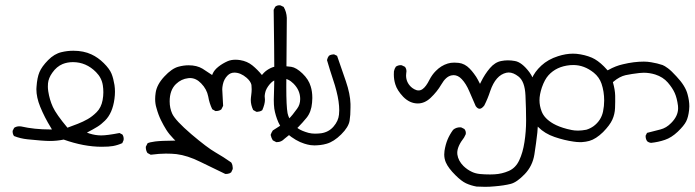

<svg xmlns="http://www.w3.org/2000/svg" viewBox="-20 -452 2684 742"><path d="M441.9 62Q394 71.3 371.1 71.3Q348.6 71.3 325.7 64L315.9 60.5Q341.8 46.9 356.4 37.8Q371.1 28.8 385.7 14.2Q415 -14.6 422.4 -70.3Q424.3 -84.5 424.3 -97.7Q424.3 -110.8 422.4 -123.5Q418.5 -148.4 411.1 -167Q403.3 -186 381.1 -208Q358.9 -230 333.5 -241.7Q303.2 -255.9 263.7 -255.9Q240.2 -255.9 217.8 -250.5Q189.9 -244.1 165.8 -219.5Q141.6 -194.8 132.6 -173.6Q123.5 -152.3 121.1 -116.2Q120.6 -111.8 120.6 -107.4Q120.6 -75.7 135.3 -39.6Q152.3 2 176.8 41.5L180.7 48.3H172.9Q112.8 48.3 61.5 36.6Q58.1 36.1 54.7 36.1Q43.5 36.1 34.7 42L28.8 53.7Q28.8 54.7 28.8 56.2Q28.8 66.4 34.2 73.7Q58.6 83.5 86.9 86.4Q147.9 92.8 172.4 92.8Q200.2 92.8 226.1 87.4Q304.2 115.2 373 115.2Q401.4 115.2 417 112.3Q435.5 108.9 452.6 101.1L457.5 89.8Q458 86.9 458 85Q458 75.2 453.1 67.9ZM166.5 -99.1Q165 -109.4 165 -116.7Q165 -124 165.5 -129.9Q167.5 -150.4 182.1 -170.9Q198.7 -194.8 222.2 -204.6Q240.7 -211.9 261.7 -211.9Q313 -211.9 351.1 -173.3Q373 -151.4 377.4 -122.1Q379.4 -109.4 379.4 -95.2Q379.4 -81.1 376.5 -64.9Q371.1 -36.1 353.5 -18.6Q336.4 -1.5 318.6 8.5Q300.8 18.6 280.8 26.4L240.7 41.5Q197.3 -10.3 184.3 -38.6Q171.4 -66.9 166.5 -99.1Z M562.5 146Q596.7 141.6 620.8 141.6Q645 141.6 662.1 143.6Q704.6 148.9 753.4 173.1Q802.2 197.3 850.6 220.2Q852.1 220.2 854.2 220.2Q856.4 220.2 859.9 219.7Q867.7 218.8 873.5 213.9L879.4 201.2Q879.4 199.7 879.4 196Q879.4 192.4 878.2 186.8Q877 181.2 873.5 175.8Q843.8 154.8 812.3 136.7Q780.8 118.7 719.2 66.4Q657.7 13.7 645.5 -12.7Q635.7 -34.2 635.7 -60.1Q635.7 -104 660.2 -127.4Q680.7 -147 707.5 -149.9Q710.9 -150.4 713.9 -150.4Q737.8 -150.4 757.3 -129.9Q779.3 -107.4 784.7 -79.1Q789.1 -52.7 800.3 -29.8L812.5 -22.9Q814 -22.9 814.9 -22.9Q827.1 -22.9 835.4 -29.3L842.3 -43Q841.3 -67.9 840.1 -84Q838.9 -100.1 838.9 -107.2Q838.9 -114.3 841.3 -126Q845.7 -146.5 859.4 -160.2Q870.6 -171.4 885.7 -171.4Q909.7 -171.4 933.1 -151.4Q948.7 -137.7 951.7 -124Q952.6 -117.7 952.6 -107.2Q952.6 -96.7 950.9 -84.5Q949.2 -72.3 949.2 -65.9Q949.2 -45.9 958.5 -26.9L970.7 -20Q972.2 -20 975.3 -20Q978.5 -20 983.9 -21.5Q989.3 -22.9 993.7 -26.4Q1003.9 -49.8 1003.9 -66.4Q1003.9 -70.3 1003.4 -73.7Q1002.9 -77.1 1002.9 -79.3Q1002.9 -81.5 1003.2 -84.5Q1003.4 -87.4 1004.4 -92Q1005.4 -96.7 1006.8 -101.1Q1010.7 -110.8 1016.1 -118.4Q1021.5 -126 1027.6 -132.1Q1033.7 -138.2 1042.5 -142.6Q1055.7 -149.4 1069.8 -149.4Q1093.8 -149.4 1114.3 -128.9Q1140.1 -103 1140.1 -69.3Q1140.1 -47.9 1128.4 -32.2Q1110.4 -6.8 1095.9 7.6Q1081.5 22 1066.2 31.7Q1050.8 41.5 1034.2 52.2Q1028.8 60.5 1025.9 69.3Q1028.8 82 1034.2 90.3L1047.4 97.2Q1048.8 97.2 1050.8 97.2Q1066.9 97.2 1079.1 84.5Q1115.7 56.2 1132.6 39.1Q1149.4 22 1165 2.9Q1183.1 -19.5 1186 -55.2Q1187 -64.5 1187 -73.2Q1187 -98.6 1180.7 -118.2Q1172.9 -145 1148.9 -168Q1125 -190.9 1105.5 -193.8Q1084.5 -196.8 1063.5 -196.8Q1043 -196.8 1027.1 -189.5Q1011.2 -182.1 1000 -170.9L995.6 -166L992.2 -162.1Q975.6 -182.6 955.6 -199Q935.5 -215.3 908.2 -219.7Q898.9 -221.2 890.1 -221.2Q873.5 -221.2 860.4 -215.8Q840.3 -207 824.2 -194.3Q808.1 -181.6 801.8 -167L799.8 -162.1Q779.8 -175.8 762.7 -186.5Q740.7 -199.7 709 -199.7Q689.9 -199.7 669.9 -194.3Q644 -187.5 615 -156.2Q585.9 -125 581.5 -93.3Q579.6 -80.6 579.6 -69.3Q579.6 -50.8 584.5 -35.2Q591.8 -8.3 602.1 12.5Q612.3 33.2 622.8 49.8Q633.3 66.4 650.4 84L657.7 91.3Q601.6 91.8 579.6 94.7Q557.6 97.7 550.3 101.6L543.5 115.2Q543.5 116.2 543.5 117.2Q543.5 129.4 549.8 139.2Z M1037.6 -414.1Q1040 -252.4 1040 -187.3Q1040 -122.1 1039.1 -103.8Q1038.1 -85.4 1038.1 -66.2Q1038.1 -46.9 1040 -32.2Q1044.4 -5.4 1055.7 20.5Q1066.9 45.9 1088.9 64Q1124 93.3 1155.8 103Q1167.5 106.9 1180.2 108.9Q1189 109.9 1195.3 109.9Q1201.7 109.9 1207 109.4Q1212.4 108.9 1218.3 108.4Q1230.5 106.9 1242.2 103.5Q1270 95.7 1298.6 67.4Q1327.1 39.1 1331.1 14.2Q1334.5 -6.3 1334.5 -36.1Q1334.5 -43 1334.5 -50.3Q1333.5 -88.9 1316.7 -137.9Q1299.8 -187 1282.7 -236.3L1271.5 -241.7Q1270 -241.7 1267.1 -241.7Q1264.2 -241.7 1259.8 -240.5Q1255.4 -239.3 1251 -236.3Q1245.6 -229 1243.7 -219.7Q1255.4 -179.7 1265.6 -149.2Q1275.9 -118.7 1280.3 -100.1Q1291 -58.6 1291 -25.4Q1291 -16.6 1290 -8.8Q1287.6 15.6 1269 37.1Q1250.5 58.6 1221.2 63Q1209.5 64.5 1197 64.5Q1184.6 64.5 1172.4 61.5Q1146 54.2 1131.8 44.4Q1121.1 36.6 1109.9 23.4Q1095.7 5.9 1091.3 -14.6Q1086.4 -41 1086.4 -116Q1086.4 -190.9 1088.4 -382.8Q1087.4 -406.2 1076.2 -425.3L1064 -431.2Q1062 -431.6 1059.1 -431.6Q1050.3 -431.6 1043.5 -425.8Z M1696.8 145Q1696.8 160.6 1702.6 174.8Q1712.4 197.8 1740.7 225.6Q1763.2 248 1780.8 256.3Q1799.8 265.1 1821.8 269Q1836.9 270 1855 270Q1873 270 1892.1 268.1Q1928.2 265.1 1953.1 258.8Q1977.1 252.9 2007.6 221.2Q2038.1 189.5 2045.2 144.8Q2052.2 100.1 2056.6 60.5Q2059.1 37.1 2059.1 5.9Q2059.1 -25.4 2058.1 -56.6Q2055.2 -133.3 2025.9 -172.9Q1996.6 -211.9 1969.7 -216.3Q1956.1 -218.8 1942.9 -218.8Q1929.7 -218.8 1917.5 -216.3Q1893.1 -211.9 1873.3 -188.7Q1853.5 -165.5 1838.9 -135.7L1835 -127.9Q1825.2 -147.5 1820.3 -155Q1815.4 -162.6 1811.5 -167.5Q1803.2 -178.7 1794.9 -187Q1776.4 -206.1 1752.9 -209Q1744.1 -210 1735.8 -210Q1721.2 -210 1710.4 -206.5Q1684.6 -198.7 1664.1 -177.7Q1649.9 -163.6 1639.6 -143.6Q1626.5 -117.2 1613.3 -107.9Q1606 -102.5 1597.7 -102.5Q1589.4 -102.5 1581.1 -107.2Q1572.8 -111.8 1567.9 -116.7Q1549.3 -134.8 1549.3 -160.6Q1549.3 -166 1550 -169.9Q1550.8 -173.8 1550.8 -176.3Q1550.8 -186.5 1544.9 -193.8L1532.7 -199.7Q1530.8 -200.2 1528.8 -200.2Q1518.1 -200.2 1509.8 -194.3Q1504.4 -186.5 1502.4 -176.3Q1502 -170.4 1502 -164.1Q1502 -144 1507.8 -126Q1514.6 -103 1538.1 -78.1Q1563.5 -52.2 1594.7 -52.2Q1621.1 -52.2 1644 -73.7Q1669.4 -97.7 1685.5 -125.5Q1703.1 -156.2 1724.6 -160.6Q1729 -161.6 1732.9 -161.6Q1750 -161.6 1764.6 -146Q1781.2 -128.4 1793.5 -99.4Q1805.7 -70.3 1818.4 -42Q1825.7 -31.7 1833.5 -31.7Q1841.8 -31.7 1851.6 -44.4Q1865.2 -71.3 1874.5 -100.1Q1895.5 -161.6 1937 -170.9Q1941.4 -171.9 1945.8 -171.9Q1963.9 -171.9 1983.9 -156.2Q2008.3 -137.2 2010.7 -83.3Q2013.2 -29.3 2013.2 13.4Q2013.2 56.2 2006.8 97.2Q2000.5 138.2 1986.8 167Q1973.1 196.8 1946.5 208.5Q1919.9 220.2 1890.6 221.7Q1881.3 222.2 1874 222.2Q1852.5 222.2 1835.2 220.5Q1817.9 218.8 1804.2 212.4Q1786.1 204.1 1771 189.5Q1751 169.4 1747.6 145.5Q1747.1 142.1 1747.1 138.7Q1747.1 113.3 1773.4 79.6L1779.8 66.9Q1780.3 64.9 1780.3 62Q1780.3 53.2 1774.4 46.4L1762.7 40.5Q1760.3 40 1758.3 40Q1742.2 40 1731 49.8Q1717.8 67.9 1709.7 87.2Q1701.7 106.4 1697.8 130.9Q1696.8 138.2 1696.8 145Z M2644 -41Q2644 -62.5 2637.2 -87.4Q2628.9 -120.1 2594.2 -156.7Q2574.7 -178.2 2561.5 -188Q2548.3 -197.8 2540.5 -200.7Q2520.5 -207.5 2496.6 -211.4Q2481.9 -213.9 2468.3 -213.9Q2429.7 -213.9 2387.2 -203.6Q2358.9 -197.3 2331.1 -181.6L2328.1 -180.2Q2319.8 -189.5 2314 -195.3Q2290 -219.2 2267.6 -229Q2240.2 -240.7 2207.5 -244.1Q2200.7 -244.6 2193.8 -244.6Q2167 -244.6 2136.7 -234.9Q2098.1 -222.7 2072 -198.5Q2045.9 -174.3 2035.2 -147.9Q2022.5 -116.2 2022.5 -72.3Q2022.5 -47.9 2026.4 -23.4Q2031.7 10.3 2060.1 39.1Q2085.4 64.5 2123.3 77.4Q2161.1 90.3 2196.3 95.2Q2210 97.2 2217.8 97.2Q2225.6 97.2 2229 97.2Q2244.6 96.2 2257.6 92.5Q2270.5 88.9 2283.7 80.3Q2296.9 71.8 2310.5 58.6Q2336.9 31.7 2346.4 10.5Q2356 -10.7 2356.9 -34.7Q2357.9 -59.6 2357.4 -82.3Q2356.9 -105 2348.6 -134.3L2350.6 -136.2Q2374 -156.2 2397.9 -161.6Q2421.4 -166.5 2451.2 -169.9Q2459.5 -170.9 2467.8 -170.9Q2490.2 -170.9 2512.2 -164.1Q2542.5 -154.3 2560.8 -133.1Q2579.1 -111.8 2587.6 -92.5Q2596.2 -73.2 2600.1 -43.5Q2600.6 -38.6 2600.6 -33.7Q2600.6 -3.4 2573.7 23.4Q2555.2 42.5 2532.2 48.3Q2506.8 54.7 2480.5 61.5L2475.1 72.3Q2475.1 73.2 2475.1 74.7Q2475.1 85.4 2481 93.8Q2487.3 99.1 2496.1 100.1Q2524.4 97.2 2549.8 88.4Q2574.7 80.1 2599.1 57.1Q2623.5 33.7 2631.8 17.1Q2640.1 0.5 2643.1 -26.9Q2644 -33.7 2644 -41ZM2246.1 49.3Q2228.5 52.7 2214.1 52.7Q2199.7 52.7 2189.7 50.5Q2179.7 48.3 2171.4 46.4Q2139.6 38.1 2118.2 25.9Q2083.5 5.9 2073.2 -21.5Q2064.9 -43 2064.9 -64.7Q2064.9 -86.4 2074.2 -114.3Q2085 -145 2099.6 -161.1Q2130.4 -195.3 2183.1 -200.2Q2189.9 -200.7 2195.8 -200.7Q2237.8 -200.7 2274.9 -170.9Q2295.9 -153.8 2304.7 -128.4Q2314.9 -98.1 2314.9 -63.5Q2314.9 -42 2310.5 -21Q2303.2 13.7 2273.9 35.6Q2260.7 44.9 2246.1 49.3Z"/></svg>

Font: Bakudai
Style: Light
Weight: 300
Version: Version 1.48